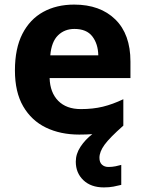

<svg xmlns="http://www.w3.org/2000/svg" viewBox="-20 -576 631 836"><path d="M413 111Q413 131 424 141Q435 151 452 151Q468 151 483 148Q498 145 508 142V229Q492 233 474 236.5Q456 240 432 240Q376 240 343 208.5Q310 177 310 128Q310 94 330.5 63Q351 32 382 8Q356 10 325 10Q243 10 180 -20.5Q117 -51 81 -113Q45 -175 45 -269Q45 -365 77.5 -428.5Q110 -492 168 -524Q226 -556 303 -556Q416 -556 482 -491.5Q548 -427 548 -308V-236H196Q198 -173 233.5 -137Q269 -101 332 -101Q385 -101 428 -111.5Q471 -122 517 -144V-29Q457 24 435 54.5Q413 85 413 111ZM304 -450Q261 -450 232.5 -422Q204 -394 199 -335H408Q407 -385 382 -417.5Q357 -450 304 -450Z"/></svg>

Font: Noto Sans Hanifi Rohingya
Style: Bold
Weight: 700
Designer: Monotype Design Team and DaltonMaag
Foundry: Google LLC
Version: Version 2.102; ttfautohint (v1.8.4.7-5d5b)